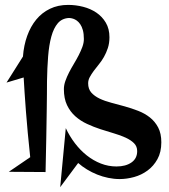

<svg xmlns="http://www.w3.org/2000/svg" viewBox="-20 -711 692 788"><path d="M429.2 -558.1Q429.2 -533.7 422.6 -513.7Q416 -493.7 406.5 -477.1Q397 -460.4 385.5 -446.5Q374 -432.6 364.5 -419.7Q355 -406.7 348.4 -394.5Q341.8 -382.3 341.8 -369.1Q341.8 -345.7 354.7 -331.1Q367.7 -316.4 388.7 -306.4Q409.7 -296.4 436.8 -289.3Q463.9 -282.2 491.9 -274.4Q520 -266.6 547.1 -256.1Q574.2 -245.6 595.2 -229Q616.2 -212.4 629.2 -187.7Q642.1 -163.1 642.1 -127Q642.1 -86.4 626.2 -57.9Q610.4 -29.3 585.4 -11Q560.5 7.3 530.3 15.6Q500 23.9 471.2 23.9Q447.8 23.9 424.3 19Q400.9 14.2 378.9 5.4Q356.9 -3.4 336.9 -15.6Q316.9 -27.8 300.8 -42L227.1 57.1L250 -185.1Q265.6 -151.9 287.6 -123Q309.6 -94.2 336.4 -73Q363.3 -51.8 394 -39.8Q424.8 -27.8 458 -27.8Q496.1 -27.8 519.5 -44.2Q543 -60.5 543 -90.8Q543 -110.4 530 -123.3Q517.1 -136.2 495.8 -146Q474.6 -155.8 447.8 -163.6Q420.9 -171.4 392.6 -180.7Q364.3 -189.9 337.4 -202.4Q310.5 -214.8 289.3 -233.6Q268.1 -252.4 255.1 -279.5Q242.2 -306.6 242.2 -345.2Q242.2 -361.3 248.3 -378.7Q254.4 -396 263.4 -413.6Q272.5 -431.2 283.2 -449Q293.9 -466.8 303 -484.4Q312 -502 318.1 -518.6Q324.2 -535.2 324.2 -550.8Q324.2 -572.3 320.1 -587.2Q315.9 -602.1 309.3 -611.6Q302.7 -621.1 295.2 -626.5Q287.6 -631.8 280.8 -634Q273.9 -636.2 269 -636.7Q264.2 -637.2 263.2 -637.2Q234.4 -635.7 217.3 -615.7Q200.2 -595.7 190.7 -561Q181.2 -526.4 177.5 -479.5Q173.8 -432.6 172.9 -377.9Q172.9 -354 172.6 -325.2Q172.4 -296.4 171.9 -265.6Q171.4 -234.9 170.9 -203.6Q170.4 -172.4 169.9 -143.6Q168.5 -75.7 167 -4.9L16.1 -5.9L104 -65.9Q92.8 -170.9 86.4 -254.4Q80.1 -337.9 77.1 -393.1L6.8 -372.1L74.2 -479Q77.6 -524.9 91.6 -563.7Q105.5 -602.5 128.9 -630.9Q152.3 -659.2 185.1 -675Q217.8 -690.9 259.8 -690.9Q291 -690.9 321.3 -683.1Q351.6 -675.3 375.5 -659.2Q399.4 -643.1 414.3 -617.9Q429.2 -592.8 429.2 -558.1Z"/></svg>

Font: Risque
Style: Regular
Weight: 400
Designer: Astigmatic (AOETI)
Foundry: Astigmatic (AOETI)
Version: Version 1.000